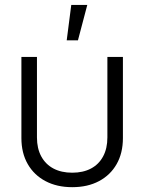

<svg xmlns="http://www.w3.org/2000/svg" viewBox="-20 -755 590 784"><path d="M274.9 9.3Q212.4 9.3 165.8 -15.4Q119.1 -40 93.3 -85Q67.4 -129.9 67.4 -191.4V-522.5H130.9V-193.8Q130.9 -148.9 148.4 -116.5Q166 -84 198.2 -66.9Q230.5 -49.8 274.9 -49.8Q319.3 -49.8 351.6 -66.9Q383.8 -84 401.1 -116.5Q418.5 -148.9 418.5 -193.8V-522.5H481.9V-191.4Q481.9 -129.9 456.3 -85Q430.7 -40 384.3 -15.4Q337.9 9.3 274.9 9.3ZM252.4 -590.3 271 -734.9H336.4L298.3 -590.3Z"/></svg>

Font: Inter 28pt Light
Style: Regular
Weight: 300
Designer: Rasmus Andersson
Foundry: rsms
Version: Version 4.001;git-66647c0bb